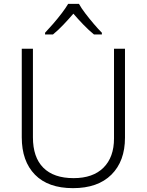

<svg xmlns="http://www.w3.org/2000/svg" viewBox="-20 -967 762 997"><path d="M629 -252Q629 -130 558.5 -60Q488 10 359 10Q230 10 161.5 -60Q93 -130 93 -254V-714H151V-254Q151 -150 205 -96Q259 -42 362 -42Q463 -42 517.5 -96.5Q572 -151 572 -248V-714H629ZM390 -947Q402 -925 423 -897.5Q444 -870 467 -843Q490 -816 509 -797V-788H468Q441 -810 413 -839Q385 -868 361 -896Q337 -868 309.5 -839Q282 -810 255 -788H214V-797Q233 -817 256 -843.5Q279 -870 300 -897.5Q321 -925 334 -947Z"/></svg>

Font: Noto Sans Arabic Light
Style: Regular
Weight: 300
Designer: Monotype Design Team, Nadine Chahine, Nizar Qandah and Khaled Hosny
Foundry: Monotype Imaging Inc.
Version: Version 2.012; ttfautohint (v1.8.4.7-5d5b)